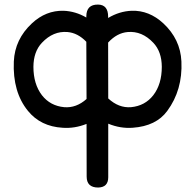

<svg xmlns="http://www.w3.org/2000/svg" viewBox="-20 -549 850 847"><path d="M413.1 278.3Q362.3 278.3 362.3 230Q362.3 113.8 361.8 -2.4Q309.1 18.6 255.9 14.6Q159.2 8.8 103.5 -59.6Q35.2 -143.1 41 -277.8Q45.4 -376 121.1 -446.3Q182.6 -503.4 260.3 -501.5Q313 -499.5 360.8 -471.7Q360.8 -474.1 360.8 -476.6Q360.8 -529.8 413.1 -528.8Q457 -527.8 457 -475.6V-469.7Q506.8 -499.5 561 -501.5Q637.7 -503.9 700.2 -446.3Q775.9 -376 780.3 -277.8Q786.1 -152.3 717.8 -59.6Q668.9 7.3 565.4 14.6Q510.7 18.6 457.5 -3.4V232.9Q457.5 277.3 413.1 278.3ZM457 -361.3 457.5 -114.7Q503.9 -71.8 558.1 -76.2Q619.6 -82 656.2 -128.9Q693.8 -177.7 693.8 -254.4Q693.4 -321.3 656.2 -360.4Q606.4 -413.1 543.5 -407.7Q496.1 -403.8 457 -361.3ZM361.8 -112.3 360.8 -364.7Q323.2 -403.8 277.8 -407.7Q214.8 -413.1 165 -360.4Q127.9 -321.3 127.4 -254.4Q127.4 -178.2 165 -128.9Q201.7 -82 263.2 -76.2Q316.4 -71.8 361.8 -112.3Z"/></svg>

Font: Comic Relief
Style: Regular
Weight: 400
Designer: Jeff Davis
Foundry: Loudifier
Version: Version 1.0